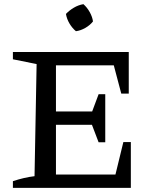

<svg xmlns="http://www.w3.org/2000/svg" viewBox="-20 -903 735 923"><path d="M573 -220H609V0H42V-32Q69 -41 94.5 -47Q120 -53 146 -56L156 -595L42 -618V-653H599V-453H563L527 -589H207L249 -630V-367H423L454 -450H486V-219H454L422 -303H249V-23L207 -64H535ZM381 -883Q399 -867 411.5 -844.5Q424 -822 427 -800Q413 -782 390.5 -769Q368 -756 345 -753Q327 -768 314 -790Q301 -812 297 -836Q313 -853 335 -866Q357 -879 381 -883Z"/></svg>

Font: Piazzolla 24pt Medium
Style: Regular
Weight: 500
Designer: Juan Pablo del Peral
Foundry: Huerta Tipografica
Version: Version 2.005